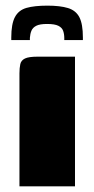

<svg xmlns="http://www.w3.org/2000/svg" viewBox="-20 -661 335 681"><path d="M49 0Q49 -100 49 -200.5Q49 -301 49 -401Q49 -420 52 -433.5Q55 -447 68.5 -453.5Q82 -460 113 -460H246V0ZM20 -519V-528Q20 -576 33 -600.5Q46 -625 74 -633Q102 -641 148 -641Q193 -641 221 -632.5Q249 -624 261.5 -600Q274 -576 274 -528V-519H208V-526Q208 -540 204 -551.5Q200 -563 187 -569.5Q174 -576 147 -576Q121 -576 108.5 -569.5Q96 -563 91.5 -552Q87 -541 86 -527V-519Z"/></svg>

Font: Genos ExtraBold
Style: Regular
Weight: 800
Designer: Robert E. Leuschke
Foundry: Robert E. Leuschke
Version: Version 1.010